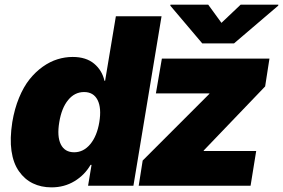

<svg xmlns="http://www.w3.org/2000/svg" viewBox="-20 -797 1215 824"><path d="M201 7.1Q156.6 7.1 121.1 -10.1Q85.6 -27.3 61.3 -62Q36.9 -96.6 29.3 -149.1Q21.7 -201.7 32.7 -272.7Q42.3 -330.3 61.8 -377.5Q81.3 -424.7 106.9 -456.7Q132.5 -488.6 163.5 -510.7Q194.6 -532.7 226.7 -542.6Q258.9 -552.6 291.9 -552.6Q349.4 -552.6 383.9 -523.8Q418.3 -495 428.3 -450.3H431.1L477.3 -727.3H673.3L552.6 0H358L372.9 -89.5H368.6Q343.4 -45.8 299.7 -19.4Q256 7.1 201 7.1ZM575.3 0 592.3 -108 877.8 -393.5 879.3 -396.3H649.1L674.7 -545.5H1136.4L1117.9 -426.1L855.1 -152L853.7 -149.1H1079.5L1055.4 0ZM873.6 -777 930.4 -698.9 1012.8 -777H1174.7L1174 -772.7L984.4 -610.8H848L710.9 -772.7L711.6 -777ZM298.3 -143.5Q338.4 -143.5 367.4 -178.3Q396.3 -213.1 406.2 -272.7Q416.2 -333.5 398.8 -367.7Q381.4 -402 340.9 -402Q300.4 -402 272.4 -367.7Q244.3 -333.5 234.4 -272.7Q224.1 -211.6 240.9 -177.6Q257.8 -143.5 298.3 -143.5Z"/></svg>

Font: Karasuma Gothic
Style: Italic
Weight: 900
Italic angle: -9.39999°
Designer: Rasmus Andersson / Ryoko Nishizuka
Foundry: Genbu
Version: Version 1.00